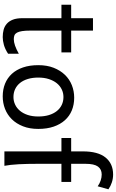

<svg xmlns="http://www.w3.org/2000/svg" viewBox="257 -1088 843 1397"><g transform="rotate(90 678.5 -389.5)"><path d="M14.6 -485.8H112.3V-644.5H202.6V-485.8H361.3V-415H202.6V-190.4Q202.6 -152.8 206.3 -128.9Q210 -105 217.5 -91.6Q225.1 -78.1 236.8 -73.2Q248.5 -68.4 265.1 -68.4Q286.1 -68.4 312.5 -77.6Q338.9 -86.9 371.1 -105V-26.9Q337.4 -4.9 306.6 3.7Q275.9 12.2 250 12.2Q221.2 12.2 196.3 5.6Q171.4 -1 152.6 -17.6Q133.8 -34.2 123 -61.8Q112.3 -89.4 112.3 -131.8V-415H14.6Z M544.4 -246.6Q544.4 -204.1 554.7 -170.4Q564.9 -136.7 583.7 -113.5Q602.5 -90.3 628.4 -78.1Q654.3 -65.9 686 -65.9Q715.3 -65.9 741.2 -78.1Q767.1 -90.3 786.4 -113.5Q805.7 -136.7 816.7 -170.4Q827.6 -204.1 827.6 -246.6Q827.6 -289.6 817.4 -323.5Q807.1 -357.4 788.3 -381.1Q769.5 -404.8 743.4 -417.2Q717.3 -429.7 686 -429.7Q656.2 -429.7 630.4 -417.2Q604.5 -404.8 585.4 -381.1Q566.4 -357.4 555.4 -323.5Q544.4 -289.6 544.4 -246.6ZM454.1 -246.6Q454.1 -309.6 473.1 -358.2Q492.2 -406.7 524.4 -440.2Q556.6 -473.6 599.6 -490.7Q642.6 -507.8 690.9 -507.8Q741.2 -507.8 783 -490.7Q824.7 -473.6 854.7 -440.2Q884.8 -406.7 901.4 -358.2Q918 -309.6 918 -246.6Q918 -183.6 898.9 -135.3Q879.9 -86.9 847.7 -54.2Q815.4 -21.5 772.5 -4.6Q729.5 12.2 681.2 12.2Q630.9 12.2 589.1 -4.6Q547.4 -21.5 517.3 -54.2Q487.3 -86.9 470.7 -135.3Q454.1 -183.6 454.1 -246.6Z M983.9 -485.8H1081.5V-571.3Q1081.5 -681.2 1126.2 -736.1Q1170.9 -791 1250 -791Q1278.8 -791 1306.6 -782Q1334.5 -772.9 1357.4 -756.8L1335.4 -678.7Q1316.9 -692.4 1294.2 -700.2Q1271.5 -708 1250 -708Q1211.9 -708 1191.9 -680.7Q1171.9 -653.3 1171.9 -590.8V-485.8H1303.7V-415H1171.9V-241.2Q1171.9 -205.6 1172.6 -170.7Q1173.3 -135.7 1175 -104.2Q1176.8 -72.8 1179.7 -45.9Q1182.6 -19 1186.5 0H1081.5V-415H983.9Z"/></g></svg>

Font: Andika New Basic
Style: Regular
Weight: 400
Designer: Victor Gaultney, Annie Olsen, Julie Remington, Don Collingsworth, Eric Hays
Foundry: SIL International
Version: Version 5.500